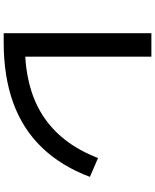

<svg xmlns="http://www.w3.org/2000/svg" viewBox="80 -890 840 1040"><g transform="rotate(90 500.0 -370.0)"><path d="M160 30V-770H287V3L210 -84Q331 -84 428.5 -107.5Q526 -131 603 -180Q680 -229 738 -303.5Q796 -378 836 -481L938 -437Q880 -282 779.5 -177.5Q679 -73 536.5 -21.5Q394 30 210 30Z"/></g></svg>

Font: M PLUS 2 Thin SemiBold
Style: Regular
Weight: 600
Version: Version 1.001